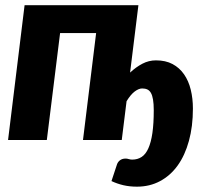

<svg xmlns="http://www.w3.org/2000/svg" viewBox="-20 -538 800 738"><path d="M480 -259Q503 -280.5 527.5 -293.2Q552 -306 579.5 -306Q616.5 -306 643.2 -291.8Q670 -277.5 687.5 -252.2Q705 -227 713.2 -193.2Q721.5 -159.5 721.5 -120.5Q721.5 -52 706.2 3.5Q691 59 663 98Q635 137 595.2 158.2Q555.5 179.5 506.5 179.5Q478 179.5 453.8 173.8Q429.5 168 408.5 158L428.5 97.5Q431.5 86 440.2 78.8Q449 71.5 463 71.5Q468.5 71.5 475 73.5Q481.5 75.5 488 75.5Q509 75.5 524.5 65.2Q540 55 550.2 32.2Q560.5 9.5 565.8 -26.8Q571 -63 571 -114.5Q571 -139 568.2 -155.2Q565.5 -171.5 560 -181Q554.5 -190.5 546.2 -194.2Q538 -198 526.5 -198Q513.5 -198 498 -186.5Q482.5 -175 466.5 -149L448 0H299L349.5 -411H211L160 0H11L74.5 -518H512Z"/></svg>

Font: Lato ExtraBold
Style: Italic
Weight: 800
Italic angle: -7°
Designer: Lukasz Dziedzic with Adam Twardoch and Botio Nikoltchev
Foundry: tyPoland Lukasz Dziedzic
Version: Version 2.015; 2015-08-06; http://www.latofonts.com/